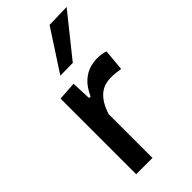

<svg xmlns="http://www.w3.org/2000/svg" viewBox="-244 -835 892 892"><g transform="rotate(-45 202.0 -389.0)"><path d="M77 0Q77 -54.5 77 -105.5Q77 -156.5 77 -218V-268Q77 -323.5 77 -381.2Q77 -439 77 -497L168.5 -503L172.5 -405H182.5Q202.5 -449 228 -471.5Q253.5 -494 280 -501.8Q306.5 -509.5 329.5 -509.5Q342.5 -509.5 356.5 -507.5Q370.5 -505.5 383 -501L373.5 -395Q356 -398 342 -399.5Q328 -401 310 -401Q296 -401 279 -397.2Q262 -393.5 244.8 -382Q227.5 -370.5 211.8 -347.8Q196 -325 184 -288V-212.5Q184 -155 184 -104.8Q184 -54.5 184 0ZM151.5 -573Q184.5 -623.5 217.5 -674.2Q250.5 -725 283 -775L398 -778Q370 -743 342.5 -708.8Q315 -674.5 288.2 -641Q261.5 -607.5 234.5 -574Z"/></g></svg>

Font: Commissioner Thin Medium
Style: Regular
Weight: 500
Version: Version 1.000